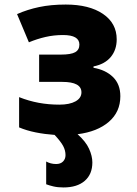

<svg xmlns="http://www.w3.org/2000/svg" viewBox="-20 -584 603 844"><path d="M259 240Q234 240 215 235.5Q196 231 183 226V126Q192 131 203 134Q214 137 227 137Q246 137 257 126Q268 115 268 98Q268 77 257.5 57.5Q247 38 220 9Q177 6 137 -2Q97 -10 64 -24V-157Q107 -140 150.5 -132Q194 -124 241 -124Q286 -124 312 -138.5Q338 -153 338 -178Q338 -224 254 -224H152V-344H247Q292 -344 310.5 -354.5Q329 -365 329 -388Q329 -430 257 -430Q217 -430 180 -421.5Q143 -413 107 -398L55 -522Q100 -542 152 -553Q204 -564 269 -564Q372 -564 432.5 -523Q493 -482 493 -411Q493 -365 467 -333.5Q441 -302 391 -292V-286Q444 -277 476.5 -245.5Q509 -214 509 -161Q509 -92 458.5 -48.5Q408 -5 321 6Q357 38 371.5 70Q386 102 386 130Q386 182 352.5 211Q319 240 259 240Z"/></svg>

Font: Noto Sans Mono SemiCondensed Black
Style: Regular
Weight: 900
Width: 4
Designer: Monotype Design Team
Foundry: Monotype Imaging Inc.
Version: Version 2.014; ttfautohint (v1.8.4.7-5d5b)